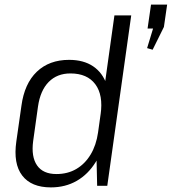

<svg xmlns="http://www.w3.org/2000/svg" viewBox="-20 -807 746 834"><path d="M201 7Q116 7 76.5 -44.5Q37 -96 51 -193L73 -347Q86 -444 140 -495.5Q194 -547 280 -547Q343 -547 384.5 -519Q426 -491 443.5 -439Q461 -387 451 -315L439 -229Q429 -157 396 -103.5Q363 -50 313.5 -21.5Q264 7 201 7ZM225 -51Q274 -51 311.5 -73Q349 -95 373.5 -135.5Q398 -176 406 -232L417 -310Q429 -394 394 -441Q359 -488 286 -488Q228 -488 191.5 -451Q155 -414 145 -344L124 -194Q115 -126 141 -88.5Q167 -51 225 -51ZM398 -175 477 -740H550L446 0H402ZM706 -787 692 -690 643 -591 619 -598 668 -759 682 -683H621L636 -787Z"/></svg>

Font: Pathway Extreme SemiCondensed Light
Style: Italic
Weight: 300
Width: 4
Italic angle: -8°
Version: Version 1.001;gftools[0.9.26]